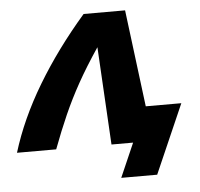

<svg xmlns="http://www.w3.org/2000/svg" viewBox="-82 -576 793 761"><g transform="rotate(-5 314.5 -195.0)"><path d="M-33 0Q7 -131 86.5 -263.5Q166 -396 278 -525H443L509 0H343L321 -389Q272 -316 238 -255Q204 -194 177 -133Q150 -72 123 0ZM370 135 429 0H359L389 -139H633L513 135Z"/></g></svg>

Font: Raleway ExtraBold
Style: Italic
Weight: 800
Italic angle: -12°
Designer: Matt McInerney, Pablo Impallari, Rodrigo Fuenzalida
Foundry: Matt McInerney, Pablo Impallari, Rodrigo Fuenzalida
Version: Version 4.026